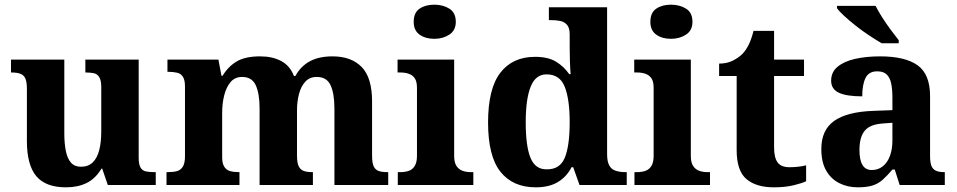

<svg xmlns="http://www.w3.org/2000/svg" viewBox="-20 -791 4092 821"><path d="M262 10Q175 10 135 -38Q95 -86 95 -188V-411Q95 -439 89 -454Q83 -469 68.5 -475Q54 -481 30 -481H27V-536H255V-220Q255 -178 261.5 -145.5Q268 -113 283.5 -95.5Q299 -78 326 -78Q357 -78 376 -96Q395 -114 404 -148Q413 -182 413 -228V-419Q413 -447 404.5 -461Q396 -475 381 -478Q366 -481 348 -481H345V-536H573V-116Q573 -88 581 -74.5Q589 -61 604 -58Q619 -55 638 -55H646V0H441L417 -70H414Q388 -27 350.5 -8.5Q313 10 262 10Z M692 0V-55H699Q722 -55 737.5 -59.5Q753 -64 762 -78.7Q771 -93.5 771 -123V-421.3Q771 -448.2 762.5 -462.1Q754 -476 737.5 -480Q721 -484 698 -484H696V-536H914L927 -467H931.7Q956 -507 992.6 -528.5Q1029.2 -550 1092 -550Q1145 -550 1182.5 -530Q1220 -510 1236.9 -466H1243Q1266 -508 1305 -529Q1344 -550 1402 -550Q1482 -550 1526.5 -504.5Q1571 -459 1571 -357V-126Q1571 -94 1578 -79.5Q1585 -65 1599 -60Q1613 -55 1636.4 -55H1640V0H1410V-327Q1410 -390.9 1393.6 -426.5Q1377.1 -462 1334.6 -462Q1304 -462 1285.6 -441.9Q1267.1 -421.9 1258.6 -389.4Q1250 -357 1250 -319.3V-126.3Q1250 -94 1257.5 -79.5Q1265 -65 1279 -60Q1293 -55 1315 -55H1318V0H1090V-327Q1090 -390.9 1073.6 -426.5Q1057.1 -462 1015.6 -462Q984 -462 965.5 -439.5Q947 -417 938.5 -382.5Q930 -348.1 930 -308V-119.1Q930 -92.1 939 -78Q948 -64 963.5 -59.5Q979 -55 1001 -55H1004V0Z M1681 0V-55H1693Q1712 -55 1728 -60.5Q1744 -66 1753.5 -81.5Q1763 -97 1763 -125V-415Q1763 -442.6 1753.5 -456.3Q1744 -470 1728 -475.5Q1712 -481 1693 -481H1680V-536H1922V-124.3Q1922 -97 1931.5 -82Q1941 -67 1957 -61Q1973 -55 1992 -55H2004V0ZM1837.4 -625Q1799 -625 1774 -643Q1749 -661 1749 -697.5Q1749 -736.9 1774.2 -754Q1799.3 -771 1837 -771Q1874 -771 1901.5 -754Q1929 -736.9 1929 -697.5Q1929 -661 1901.5 -643Q1874 -625 1837.4 -625Z M2271 10Q2173 10 2120 -56.5Q2067 -123 2067 -267Q2067 -412 2119.5 -480Q2172 -548 2268 -548Q2324 -548 2358 -527Q2392 -506 2414 -474H2420Q2418 -497 2417 -528.5Q2416 -560 2416 -587V-644Q2416 -672 2404.5 -685Q2393 -698 2375 -701.5Q2357 -705 2336 -705H2327V-760H2576V-131Q2576 -101 2585 -84Q2594 -67 2612 -61Q2630 -55 2653 -55H2660V0H2458L2431 -76H2424Q2403 -35 2365.5 -12.5Q2328 10 2271 10ZM2318 -67Q2374 -66 2395 -116.5Q2416 -167 2416 -269Q2416 -366 2395 -419.5Q2374 -473 2317 -473Q2270 -473 2249 -420Q2228 -367 2228 -268Q2228 -166 2248.5 -116Q2269 -66 2318 -67Z M2693 0V-55H2705Q2724 -55 2740 -60.5Q2756 -66 2765.5 -81.5Q2775 -97 2775 -125V-415Q2775 -442.6 2765.5 -456.3Q2756 -470 2740 -475.5Q2724 -481 2705 -481H2692V-536H2934V-124.3Q2934 -97 2943.5 -82Q2953 -67 2969 -61Q2985 -55 3004 -55H3016V0ZM2849.4 -625Q2811 -625 2786 -643Q2761 -661 2761 -697.5Q2761 -736.9 2786.2 -754Q2811.3 -771 2849 -771Q2886 -771 2913.5 -754Q2941 -736.9 2941 -697.5Q2941 -661 2913.5 -643Q2886 -625 2849.4 -625Z M3289 10Q3213 10 3171.5 -25.5Q3130 -61 3130 -149V-466H3055V-519Q3089 -519 3115 -532.5Q3141 -546 3156 -562Q3171 -578 3182.5 -602Q3194 -626 3202 -659H3290V-536H3418V-466H3290V-161Q3290 -117 3305 -96.5Q3320 -76 3356 -76Q3374 -76 3392.5 -78Q3411 -80 3427 -84V-16Q3411 -8 3374.5 1Q3338 10 3289 10Z M3648 10Q3604 10 3568.5 -8Q3533 -26 3512.5 -62Q3492 -98 3492 -154Q3492 -235 3547 -274Q3602 -313 3715 -317L3796 -320V-373Q3796 -410 3790.5 -435Q3785 -460 3771 -473Q3757 -486 3731 -486Q3695 -486 3681 -457.5Q3667 -429 3667 -379Q3600 -379 3567 -394.5Q3534 -410 3534 -446Q3534 -483 3562 -506Q3590 -529 3637.5 -539.5Q3685 -550 3743 -550Q3850 -550 3903.5 -512Q3957 -474 3957 -380V-125Q3957 -97 3962.5 -82.5Q3968 -68 3981 -61.5Q3994 -55 4017 -55H4020V0H3827L3806 -66H3796Q3774 -40 3754.5 -22.5Q3735 -5 3710 2.5Q3685 10 3648 10ZM3708 -64Q3735 -64 3755 -80Q3775 -96 3785.5 -124.5Q3796 -153 3796 -190V-266L3754 -263Q3716 -260 3695 -247Q3674 -234 3664.5 -209.5Q3655 -185 3655 -150Q3655 -107 3668 -85.5Q3681 -64 3708 -64ZM3750 -606Q3726.1 -620 3696.5 -639.5Q3666.9 -659 3639.2 -681Q3611.5 -703 3589.7 -723Q3568 -743 3559 -756V-766H3724Q3735 -744 3752.1 -717Q3769.2 -690 3788.5 -664Q3807.8 -638 3823 -619V-606Z"/></svg>

Font: Noto Serif Hentaigana EL
Style: Regular
Weight: 400
Designer: Kazuhiro Yamada
Foundry: nipponia
Version: Version 1.000